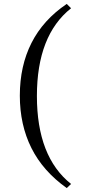

<svg xmlns="http://www.w3.org/2000/svg" viewBox="-20 -774 437 978"><path d="M320 -754 342 -732Q168 -594 168 -285Q168 25 342 163L320 184Q199 98 140 -20Q81 -138 81 -287Q81 -438 140.5 -555.5Q200 -673 320 -754Z"/></svg>

Font: Tiro Devanagari Sanskrit
Style: Italic
Weight: 400
Italic angle: -11°
Designer: Devanagari: John Hudson & Fiona Ross, assisted by Paul Hanslow. Latin: John Hudson with Paul Hanslow, assisted by Kaja S
Foundry: Tiro Typeworks Ltd.
Version: Version 1.52